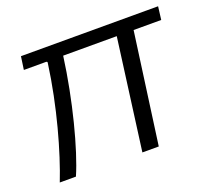

<svg xmlns="http://www.w3.org/2000/svg" viewBox="-97 -650 841 771"><g transform="rotate(-20 324.0 -265.0)"><path d="M648 -530H62L54 -474H148C153 -474 155 -472 154 -468C130 -291 79 -112 35 0H104C147 -98 198 -294 222 -474H451L388 0H458L523 -474H641Z"/></g></svg>

Font: Cheyenne Sans Light
Style: Italic
Weight: 300
Italic angle: -8.13011°
Designer: The Public Sans project authors (U.S. Web Design System), Libre Franklin designed by Pablo Impallari and Rodrigo Fuenzal
Foundry: The Cheyenne Sans Project Authors
Version: Version 2.007